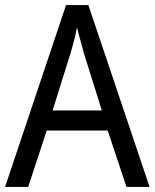

<svg xmlns="http://www.w3.org/2000/svg" viewBox="-20 -736 610 756"><path d="M478 0 404 -222H164L91 0H0L240 -716H328L569 0ZM311 -524Q308 -536 302.5 -555.5Q297 -575 291.5 -595.5Q286 -616 283 -629Q280 -611 275.5 -592Q271 -573 266 -555.5Q261 -538 257 -524L187 -301H381Z"/></svg>

Font: Noto Sans Arabic SemiCondensed
Style: Regular
Weight: 400
Width: 4
Designer: Monotype Design Team, Nadine Chahine, Nizar Qandah and Khaled Hosny
Foundry: Monotype Imaging Inc.
Version: Version 2.012